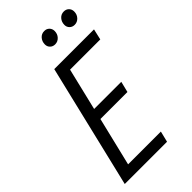

<svg xmlns="http://www.w3.org/2000/svg" viewBox="-266 -944 1015 1015"><g transform="rotate(-45 241.5 -436.5)"><path d="M20 0 186 -693H483L469 -632H243L186 -395H389L374 -334H172L106 -61H351L336 0ZM428 -782Q411 -782 400 -793Q389 -804 389 -820Q389 -842 402.5 -857.5Q416 -873 437 -873Q454 -873 465 -862Q476 -851 476 -834Q476 -812 462 -797Q448 -782 428 -782ZM282 -782Q265 -782 254 -793Q243 -804 243 -820Q243 -842 256.5 -857.5Q270 -873 291 -873Q308 -873 319 -862Q330 -851 330 -834Q330 -812 316 -797Q302 -782 282 -782Z"/></g></svg>

Font: Ubuntu Sans Condensed
Style: Italic
Weight: 400
Width: 3
Italic angle: -13.5°
Designer: Dalton Maag Ltd
Foundry: Dalton Maag Ltd
Version: Version 1.006; ttfautohint (v1.8.4.7-5d5b)